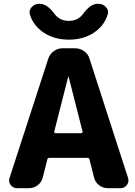

<svg xmlns="http://www.w3.org/2000/svg" viewBox="-20 -982 704 1002"><path d="M263 -295Q262 -292 264.5 -289.5Q267 -287 270 -287H404Q407 -287 409.5 -289.5Q412 -292 411 -295L338 -582Q338 -583 337 -583Q336 -583 336 -582ZM69 0Q48 0 35.5 -17Q23 -34 30 -54L232 -676Q240 -700 260.5 -715Q281 -730 306 -730H372Q398 -730 419 -715Q440 -700 447 -676L648 -54Q655 -34 642.5 -17Q630 0 609 0H542Q517 0 497 -15.5Q477 -31 471 -55L447 -150Q446 -158 437 -158H237Q229 -158 227 -150L203 -55Q197 -31 177 -15.5Q157 0 132 0ZM489 -962H494Q518 -962 533.5 -944.5Q549 -927 542 -906Q523 -846 468.5 -810.5Q414 -775 339.5 -775Q265 -775 210 -810.5Q155 -846 136 -906Q130 -927 145 -944.5Q160 -962 184 -962H189Q226 -962 265 -909Q292 -873 339.5 -873Q387 -873 413 -909Q452 -962 489 -962Z"/></svg>

Font: Rounded Mplus 1c ExtraBold
Style: Regular
Weight: 800
Version: Version 1.059.20150529